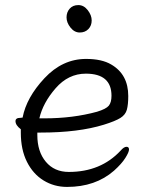

<svg xmlns="http://www.w3.org/2000/svg" viewBox="-20 -718 583 756"><path d="M155 -252Q267 -252 362 -278Q398 -289 408.5 -302Q419 -315 419 -341Q419 -428 318 -428Q249 -428 199 -370.5Q149 -313 135 -252ZM60 -254 69 -255Q84 -334 155 -410Q226 -486 319 -486Q381 -486 418 -464Q485 -425 485 -340Q485 -306 479.5 -286Q474 -266 454 -253.5Q434 -241 389 -227Q289 -196 140 -196H127V-186Q127 -121 160.5 -81Q194 -41 251 -41Q377 -41 455 -125Q468 -140 478 -140Q488 -140 488 -129.5Q488 -119 473.5 -96Q459 -73 429 -46Q356 18 244 18Q193 18 151.5 -7.5Q110 -33 86 -81Q62 -129 62 -195V-209Q41 -225 41 -241Q41 -254 60 -254ZM288.5 -698Q310 -698 325.5 -678Q341 -658 341 -637.5Q341 -617 328 -603.5Q315 -590 294 -590Q273 -590 257.5 -609.5Q242 -629 242 -649.5Q242 -670 254.5 -684Q267 -698 288.5 -698Z"/></svg>

Font: QiushuiShotai
Style: Regular
Weight: 600
Designer: Fontworks Inc.
Foundry: Fontworks Inc.
Version: Version 1.250